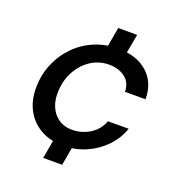

<svg xmlns="http://www.w3.org/2000/svg" viewBox="-127 -703 838 906"><g transform="rotate(20 292.0 -250.5)"><path d="M190 98 217 -55H312L285 98ZM286 -446 313 -599H408L380 -446ZM256 12Q194 12 146 -14.5Q98 -41 71.5 -89Q45 -137 45 -200Q45 -266 68.5 -322Q92 -378 133 -420Q174 -462 229 -485Q284 -508 347 -508Q439 -508 494 -459.5Q549 -411 549 -327H446Q445 -374 412.5 -398Q380 -422 333 -422Q282 -422 240.5 -394.5Q199 -367 174 -319.5Q149 -272 149 -210Q149 -178 158.5 -152.5Q168 -127 184.5 -109Q201 -91 223 -82Q245 -73 271 -73Q303 -73 332 -84Q361 -95 383.5 -116Q406 -137 418 -169H522Q503 -115 463.5 -74.5Q424 -34 371 -11Q318 12 256 12Z"/></g></svg>

Font: DM Sans 24pt Medium
Style: Italic
Weight: 500
Italic angle: -10°
Designer: Colophon Foundry, Jonny Pinhorn
Foundry: Colophon Foundry
Version: Version 4.004;gftools[0.9.30]